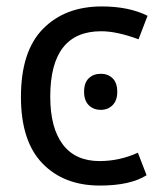

<svg xmlns="http://www.w3.org/2000/svg" viewBox="-20 -566 500 596"><path d="M290 10Q178 10 111.5 -59Q45 -128 45 -265Q45 -407 113.5 -476.5Q182 -546 296 -546Q380 -546 438 -517L410 -444Q343 -469 294 -469Q136 -469 136 -266Q136 -169 175 -117.5Q214 -66 289 -66Q351 -66 408 -92L435 -22Q384 10 290 10ZM293 -337Q315 -337 329.5 -323Q344 -309 344 -281Q344 -254 329.5 -239.5Q315 -225 293 -225Q270 -225 255.5 -239.5Q241 -254 241 -281Q241 -309 255.5 -323Q270 -337 293 -337Z"/></svg>

Font: Advent Sans Logo
Style: Regular
Weight: 400
Designer: Types & Symbols
Foundry: Types & Symbols
Version: Version 1.002